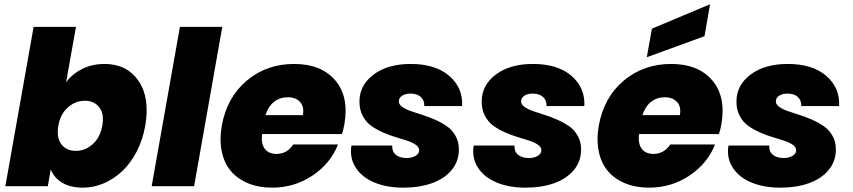

<svg xmlns="http://www.w3.org/2000/svg" viewBox="-20 -865 3962 892"><path d="M287.1 -482.9Q316.9 -522.5 362.8 -545.2Q408.7 -567.9 465.8 -567.9Q568.8 -567.9 623 -490Q677.2 -412.1 654.8 -280.8Q643.1 -214.8 614.7 -160.4Q586.4 -106 547.6 -69.6Q508.8 -33.2 461.9 -13.2Q415 6.8 365.2 6.8Q307.6 6.8 269.5 -15.9Q231.4 -38.6 215.8 -78.1L202.1 0H4.9L136.2 -740.2H333ZM455.1 -280.8Q465.3 -335.4 441.4 -366.2Q417.5 -397 374 -397Q330.6 -397 295.4 -366Q260.3 -335 251 -280.8Q241.7 -225.6 265.1 -194.8Q288.6 -164.1 332 -164.1Q376 -164.1 410.6 -195.1Q445.3 -226.1 455.1 -280.8Z M684.6 0 815.9 -740.2H1012.7L881.8 0Z M1317.4 -413.1Q1280.3 -413.1 1253.2 -391.8Q1226.1 -370.6 1213.4 -330.1H1387.2Q1394 -370.1 1373.8 -391.6Q1353.5 -413.1 1317.4 -413.1ZM1550.3 -193.8Q1516.1 -106 1432.1 -49.6Q1348.1 6.8 1244.1 6.8Q1182.1 6.8 1133.3 -13.2Q1084.5 -33.2 1053.2 -69.6Q1022 -106 1010.5 -160.4Q999 -214.8 1010.3 -280.8Q1034.2 -413.1 1126.5 -490.5Q1218.8 -567.9 1346.2 -567.9Q1472.2 -567.9 1537.1 -492.2Q1602.1 -416.5 1580.1 -288.1Q1574.2 -256.8 1568.4 -242.2H1197.3Q1192.4 -195.3 1210.9 -172.6Q1229.5 -149.9 1264.2 -149.9Q1313.5 -149.9 1342.3 -193.8Z M2111.8 -170.9Q2111.8 -115.2 2077.9 -74.7Q2043.9 -34.2 1986.1 -13.7Q1928.2 6.8 1853 6.8Q1776.9 6.8 1719 -17.3Q1661.1 -41.5 1632.3 -86.7Q1603.5 -131.8 1612.8 -189H1802.2Q1800.8 -161.1 1818.8 -146Q1836.9 -130.9 1869.1 -130.9Q1894 -130.9 1910.6 -140.9Q1927.2 -150.9 1927.2 -167Q1927.2 -181.2 1911.9 -192.1Q1896.5 -203.1 1872.1 -211.2Q1847.7 -219.2 1818.1 -228Q1788.6 -236.8 1759 -249.8Q1729.5 -262.7 1705.1 -280Q1680.7 -297.4 1665.3 -326.4Q1649.9 -355.5 1649.9 -393.1Q1649.9 -469.2 1715.6 -518.6Q1781.2 -567.9 1888.2 -567.9Q2002.9 -567.9 2067.1 -512.5Q2131.3 -457 2127 -372.1H1951.2Q1952.1 -398.9 1935.1 -414.6Q1918 -430.2 1886.2 -430.2Q1863.3 -430.2 1848.1 -420.2Q1833 -410.2 1833 -394Q1833 -379.9 1848.4 -368.7Q1863.8 -357.4 1888.4 -348.9Q1913.1 -340.3 1942.6 -331.1Q1972.2 -321.8 2002 -308.6Q2031.7 -295.4 2056.4 -278.3Q2081.1 -261.2 2096.4 -233.6Q2111.8 -206.1 2111.8 -170.9Z M2679.7 -170.9Q2679.7 -115.2 2645.8 -74.7Q2611.8 -34.2 2554 -13.7Q2496.1 6.8 2420.9 6.8Q2344.7 6.8 2286.9 -17.3Q2229 -41.5 2200.2 -86.7Q2171.4 -131.8 2180.7 -189H2370.1Q2368.7 -161.1 2386.7 -146Q2404.8 -130.9 2437 -130.9Q2461.9 -130.9 2478.5 -140.9Q2495.1 -150.9 2495.1 -167Q2495.1 -181.2 2479.7 -192.1Q2464.4 -203.1 2439.9 -211.2Q2415.5 -219.2 2386 -228Q2356.4 -236.8 2326.9 -249.8Q2297.4 -262.7 2272.9 -280Q2248.5 -297.4 2233.2 -326.4Q2217.8 -355.5 2217.8 -393.1Q2217.8 -469.2 2283.4 -518.6Q2349.1 -567.9 2456.1 -567.9Q2570.8 -567.9 2635 -512.5Q2699.2 -457 2694.8 -372.1H2519Q2520 -398.9 2502.9 -414.6Q2485.8 -430.2 2454.1 -430.2Q2431.2 -430.2 2416 -420.2Q2400.9 -410.2 2400.9 -394Q2400.9 -379.9 2416.3 -368.7Q2431.6 -357.4 2456.3 -348.9Q2481 -340.3 2510.5 -331.1Q2540 -321.8 2569.8 -308.6Q2599.6 -295.4 2624.3 -278.3Q2648.9 -261.2 2664.3 -233.6Q2679.7 -206.1 2679.7 -170.9Z M3068.8 -413.1Q3031.7 -413.1 3004.6 -391.8Q2977.5 -370.6 2964.8 -330.1H3138.7Q3145.5 -370.1 3125.2 -391.6Q3105 -413.1 3068.8 -413.1ZM3301.8 -193.8Q3267.6 -106 3183.6 -49.6Q3099.6 6.8 2995.6 6.8Q2933.6 6.8 2884.8 -13.2Q2835.9 -33.2 2804.7 -69.6Q2773.4 -106 2762 -160.4Q2750.5 -214.8 2761.7 -280.8Q2785.6 -413.1 2877.9 -490.5Q2970.2 -567.9 3097.7 -567.9Q3223.6 -567.9 3288.6 -492.2Q3353.5 -416.5 3331.5 -288.1Q3325.7 -256.8 3319.8 -242.2H2948.7Q2943.8 -195.3 2962.4 -172.6Q2981 -149.9 3015.6 -149.9Q3064.9 -149.9 3093.8 -193.8ZM3008.8 -731.9 3278.8 -845.2 3252.9 -696.8 2984.9 -599.1Z M3863.3 -170.9Q3863.3 -115.2 3829.3 -74.7Q3795.4 -34.2 3737.5 -13.7Q3679.7 6.8 3604.5 6.8Q3528.3 6.8 3470.5 -17.3Q3412.6 -41.5 3383.8 -86.7Q3355 -131.8 3364.3 -189H3553.7Q3552.2 -161.1 3570.3 -146Q3588.4 -130.9 3620.6 -130.9Q3645.5 -130.9 3662.1 -140.9Q3678.7 -150.9 3678.7 -167Q3678.7 -181.2 3663.3 -192.1Q3647.9 -203.1 3623.5 -211.2Q3599.1 -219.2 3569.6 -228Q3540 -236.8 3510.5 -249.8Q3481 -262.7 3456.5 -280Q3432.1 -297.4 3416.7 -326.4Q3401.4 -355.5 3401.4 -393.1Q3401.4 -469.2 3467 -518.6Q3532.7 -567.9 3639.6 -567.9Q3754.4 -567.9 3818.6 -512.5Q3882.8 -457 3878.4 -372.1H3702.6Q3703.6 -398.9 3686.5 -414.6Q3669.4 -430.2 3637.7 -430.2Q3614.7 -430.2 3599.6 -420.2Q3584.5 -410.2 3584.5 -394Q3584.5 -379.9 3599.9 -368.7Q3615.2 -357.4 3639.9 -348.9Q3664.6 -340.3 3694.1 -331.1Q3723.6 -321.8 3753.4 -308.6Q3783.2 -295.4 3807.9 -278.3Q3832.5 -261.2 3847.9 -233.6Q3863.3 -206.1 3863.3 -170.9Z"/></svg>

Font: Poppins ExtraBold
Style: Italic
Weight: 800
Italic angle: -10°
Designer: Ninad Kale (Devanagari), Jonny Pinhorn (Latin)
Foundry: Indian Type Foundry
Version: Version 3.200;PS 1.000;hotconv 16.6.54;makeotf.lib2.5.65590